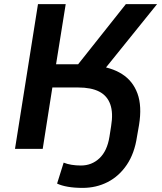

<svg xmlns="http://www.w3.org/2000/svg" viewBox="-20 -725 787 935"><path d="M382 190Q342 190 310.5 184.5Q279 179 258 169L290 67Q307 74 328.5 77.5Q350 81 374 81Q427 81 464.5 45.5Q502 10 513 -59L521 -110Q532 -175 517 -217Q502 -259 463 -279Q424 -299 360 -299H235L188 0H53L165 -705H300L253 -412H381L343 -390L593 -705H745L470 -364L444 -405Q521 -398 574 -364.5Q627 -331 649.5 -269.5Q672 -208 657 -116L647 -59Q635 22 597.5 77.5Q560 133 504.5 161.5Q449 190 382 190Z"/></svg>

Font: Nunito Sans 8pt
Style: Bold Italic
Weight: 700
Italic angle: -9°
Version: Version 3.101;gftools[0.9.27]